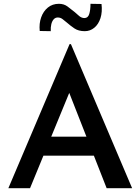

<svg xmlns="http://www.w3.org/2000/svg" viewBox="-20 -990 739 1010"><path d="M24 0 346 -758H353L675 0H541L315 -576L398 -632L138 0ZM226 -271H475L515 -171H191ZM426 -826Q393 -826 371.5 -840.5Q350 -855 332 -871Q320 -881 309 -889.5Q298 -898 284 -898Q271 -898 262.5 -888.5Q254 -879 250 -863Q246 -847 247 -826L189 -827Q185 -866 196.5 -898.5Q208 -931 232 -950.5Q256 -970 290 -970Q316 -970 335 -956Q354 -942 371 -928Q385 -915 397.5 -905Q410 -895 424 -895Q443 -895 449.5 -916.5Q456 -938 456 -970L514 -969Q519 -927 508.5 -894.5Q498 -862 476 -844Q454 -826 426 -826Z"/></svg>

Font: Josefin Sans Thin SemiBold
Style: Regular
Weight: 600
Version: Version 2.000